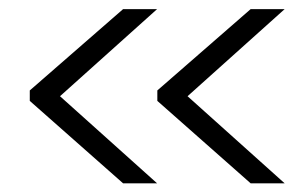

<svg xmlns="http://www.w3.org/2000/svg" viewBox="-20 -454 690 432"><path d="M402 -237.5 620.5 -41.5H544L334 -227V-250.5L544 -433.5H620.5ZM115 -237.5 333.5 -41.5H257L47 -227V-250.5L257 -433.5H333.5Z"/></svg>

Font: Anek Latin Expanded Light
Style: Regular
Weight: 300
Width: 7
Designer: Yesha Goshar
Foundry: Ek Type
Version: Version 1.003